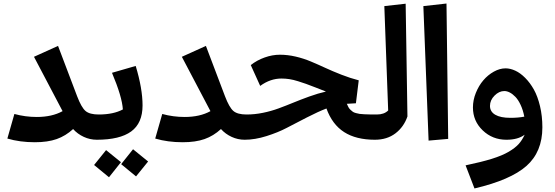

<svg xmlns="http://www.w3.org/2000/svg" viewBox="-20 -797 3164 1095"><path d="M543 -144 551.8 -64 532.2 0Q493.2 0 457.8 -16.4Q422.4 -32.7 397 -61Q354.5 -22 303.5 -3.9Q252.4 14.2 178.2 14.2Q93.3 14.2 22 -6.8L62 -147Q124.5 -129.9 189.9 -129.9Q276.9 -129.9 336.9 -163.1L173.8 -473.1L311 -535.2L419.9 -248Q444.3 -184.1 467.8 -164.1Q491.2 -144 543 -144Z M531.7 0 511.7 -64.9 543 -144Q627 -144 680.7 -172.9Q676.3 -245.1 618.7 -381.8L753.9 -420.9Q793 -291.5 793 -195.8Q793 -94.7 728.3 -47.4Q663.6 0 531.7 0ZM755.9 209 670.9 139.2 738.8 54.2 824.7 124ZM601.6 213.9 516.6 144 585 59.1 669.9 127.9Z M1386.2 -144 1395 -64 1375.5 0Q1336.4 0 1301 -16.4Q1265.6 -32.7 1240.2 -61Q1197.8 -22 1146.7 -3.9Q1095.7 14.2 1021.5 14.2Q936.5 14.2 865.2 -6.8L905.3 -147Q967.8 -129.9 1033.2 -129.9Q1120.1 -129.9 1180.2 -163.1L1017.1 -473.1L1154.3 -535.2L1263.2 -248Q1287.6 -184.1 1311 -164.1Q1334.5 -144 1386.2 -144Z M2129.9 -144 2138.2 -60.1 2118.2 0Q2010.7 0 1942.6 -43.7Q1874.5 -87.4 1841.8 -178.2Q1796.4 -161.1 1730.2 -127.2Q1664.1 -93.3 1614.7 -67.4Q1565.4 -41.5 1499.8 -20.8Q1434.1 0 1375 0L1355 -62L1386.2 -144Q1432.6 -144 1479.5 -153.6Q1526.4 -163.1 1569.3 -179Q1612.3 -194.8 1653.1 -211.7Q1693.8 -228.5 1743.9 -246.6Q1793.9 -264.6 1838.9 -274.9Q1818.8 -282.7 1781 -297.6Q1743.2 -312.5 1725.1 -318.8Q1707 -325.2 1679.9 -333.7Q1652.8 -342.3 1630.4 -345.7Q1607.9 -349.1 1585 -349.1Q1521.5 -349.1 1463.9 -307.1L1410.2 -425.8Q1445.3 -453.6 1489.3 -469.2Q1533.2 -484.9 1576.2 -484.9Q1620.6 -484.9 1665.8 -474.4Q1710.9 -463.9 1752.9 -446.3Q1794.9 -428.7 1835.4 -409.9Q1876 -391.1 1927 -371.1Q1978 -351.1 2025.9 -338.9L2009.8 -208L1960 -205.1H1958Q1962.9 -193.4 1967.5 -185.1Q1972.2 -176.8 1979.5 -170.2Q1986.8 -163.6 1992.4 -159.4Q1998 -155.3 2010 -152.1Q2022 -148.9 2030.8 -147.5Q2039.6 -146 2057.9 -145.3Q2076.2 -144.5 2089.8 -144.3Q2103.5 -144 2129.9 -144Z M2117.7 0 2097.7 -62 2128.9 -144Q2170.9 -144 2193.8 -167L2171.9 -762.2L2293.5 -775.9L2303.7 -132.8Q2283.2 -73.2 2235.4 -36.6Q2187.5 0 2117.7 0Z M2536.1 -4.9 2424.3 4.9 2394.5 -762.2 2526.4 -776.9Z M2863.3 -407.2Q2890.1 -407.2 2918.7 -394Q2947.3 -380.9 2975.1 -353Q3002.9 -325.2 3024.7 -286.4Q3046.4 -247.6 3059.8 -191.4Q3073.2 -135.3 3073.2 -70.8Q3073.2 68.8 2982.7 149.2Q2892.1 229.5 2686 277.8L2635.3 146Q2724.6 127.4 2784.4 108.9Q2844.2 90.3 2881.3 68.4Q2918.5 46.4 2938.2 24.4Q2958 2.4 2972.2 -28.8Q2934.1 0 2868.2 0Q2788.6 0 2732.9 -53.5Q2677.2 -106.9 2677.2 -184.1Q2677.2 -226.1 2693.8 -267.3Q2710.4 -308.6 2736.6 -339.1Q2762.7 -369.6 2796.4 -388.4Q2830.1 -407.2 2863.3 -407.2ZM2891.1 -125Q2935.5 -125 2970.2 -131.8Q2962.9 -169.4 2949.2 -198.7Q2935.5 -228 2919.4 -244.6Q2903.3 -261.2 2887.2 -269.5Q2871.1 -277.8 2856.4 -277.8Q2826.2 -277.8 2800.3 -251.7Q2774.4 -225.6 2774.4 -192.9Q2774.4 -160.2 2804.4 -142.6Q2834.5 -125 2891.1 -125Z"/></svg>

Font: FiraGO SemiBold
Style: Italic
Weight: 600
Italic angle: -8°
Designer: bBox Type GmbH
Foundry: bBox Type GmbH
Version: Version 1.001;PS 001.001;hotconv 1.0.88;makeotf.lib2.5.64775